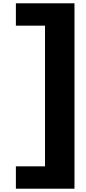

<svg xmlns="http://www.w3.org/2000/svg" viewBox="-20 -880 518 1160"><path d="M76 -860H430V260H76V125H252V-725H76Z"/></svg>

Font: Spartan MB
Style: Regular
Weight: 900
Designer: Matt Bailey
Foundry: Matt Bailey
Version: Version 001.001